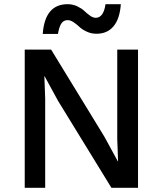

<svg xmlns="http://www.w3.org/2000/svg" viewBox="-20 -897 776 917"><path d="M557.1 -877Q552.2 -807.6 522.5 -771.7Q492.7 -735.8 440.9 -735.8Q415.5 -735.8 393.8 -746.1Q372.1 -756.3 359.6 -768.3Q347.2 -780.3 332 -790.5Q316.9 -800.8 303.2 -800.8Q283.2 -800.8 272.7 -784.4Q262.2 -768.1 256.8 -734.9H184.1Q194.3 -877 303.2 -877Q328.1 -877 349.4 -866.7Q370.6 -856.4 383.1 -844.5Q395.5 -832.5 409.9 -822.3Q424.3 -812 437 -812Q474.6 -812 483.9 -877ZM639.2 -660.2V0H512.2L256.8 -416L192.9 -533.2H191.9L195.8 -425.8V0H98.1V-660.2H224.1L478 -245.1L543 -126H543.9L540 -233.9V-660.2Z"/></svg>

Font: Work Sans Medium
Style: Regular
Weight: 500
Designer: Wei Huang
Foundry: Wei Huang
Version: Version 2.012